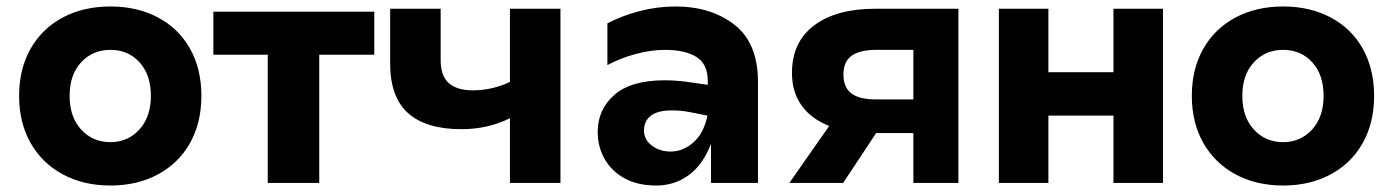

<svg xmlns="http://www.w3.org/2000/svg" viewBox="-20 -565 4304 593"><path d="M39 -269Q39 -352 74.5 -414.5Q110 -477 174 -511Q238 -545 321 -545Q404 -545 468 -511Q532 -477 567 -414.5Q602 -352 602 -269Q602 -186 567 -123.5Q532 -61 468 -26.5Q404 8 321 8Q238 8 174 -26.5Q110 -61 74.5 -123.5Q39 -186 39 -269ZM446 -269Q446 -334 411 -372.5Q376 -411 321 -411Q266 -411 230.5 -372.5Q195 -334 195 -269Q195 -204 230.5 -165Q266 -126 321 -126Q375 -126 410.5 -165Q446 -204 446 -269Z M807 -396H639V-529H1136V-396H966V0H807Z M1555 -200Q1487 -166 1405 -166Q1296 -166 1240.5 -215.5Q1185 -265 1185 -369V-538H1341V-379Q1341 -330 1366.5 -308Q1392 -286 1440 -286Q1500 -286 1555 -312V-538H1711V0H1555Z M2176 -121Q2151 -56 2107 -24Q2063 8 2007 8Q1950 8 1909.5 -14Q1869 -36 1847.5 -74Q1826 -112 1826 -157Q1826 -227 1877.5 -272Q1929 -317 2033 -317Q2074 -317 2117 -310L2166 -303V-315Q2166 -367 2131 -389Q2096 -411 2034 -411Q1990 -411 1942.5 -398Q1895 -385 1856 -364V-493Q1902 -517 1956.5 -531Q2011 -545 2066 -545Q2176 -545 2248.5 -488.5Q2321 -432 2321 -312V0H2176ZM2051 -97Q2090 -97 2122 -125.5Q2154 -154 2165 -208L2109 -219Q2084 -224 2055 -224Q2011 -224 1990 -207.5Q1969 -191 1969 -162Q1969 -134 1993 -115.5Q2017 -97 2051 -97Z M2801 -154H2686L2584 0H2418L2541 -176Q2485 -198 2455.5 -239.5Q2426 -281 2426 -340Q2426 -435 2494.5 -486.5Q2563 -538 2683 -538H2940V0H2801ZM2684 -258H2801V-411H2686Q2636 -411 2610.5 -393Q2585 -375 2585 -335Q2585 -295 2609.5 -276.5Q2634 -258 2684 -258Z M3065 -538H3218V-342H3419V-538H3572V0H3419V-208H3218V0H3065Z M3661 -269Q3661 -352 3696.5 -414.5Q3732 -477 3796 -511Q3860 -545 3943 -545Q4026 -545 4090 -511Q4154 -477 4189 -414.5Q4224 -352 4224 -269Q4224 -186 4189 -123.5Q4154 -61 4090 -26.5Q4026 8 3943 8Q3860 8 3796 -26.5Q3732 -61 3696.5 -123.5Q3661 -186 3661 -269ZM4068 -269Q4068 -334 4033 -372.5Q3998 -411 3943 -411Q3888 -411 3852.5 -372.5Q3817 -334 3817 -269Q3817 -204 3852.5 -165Q3888 -126 3943 -126Q3997 -126 4032.5 -165Q4068 -204 4068 -269Z"/></svg>

Font: Chess Sans
Style: Bold
Weight: 700
Designer: Wolf Bōese
Foundry: Wolf Bōese
Version: Version 7.223